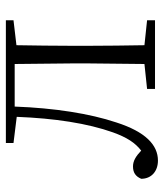

<svg xmlns="http://www.w3.org/2000/svg" viewBox="28 -576 558 654"><g transform="rotate(-90 307.0 -249.0)"><path d="M415 0H565V-27L480 -36C479 -91 478 -172 478 -226V-283C478 -336 479 -417 480 -472L565 -482V-508H147V-482L236 -471C231 -342 214 -230 183 -143C166 -96 148 -68 121 -47C102 -65 86 -75 67 -75C46 -75 33 -66 25 -47C25 -12 51 10 87 10C140 10 185 -32 217 -132C247 -222 266 -342 271 -478H416L418 -283V-226L416 -36L331 -27V0Z"/></g></svg>

Font: Noto Serif TC ExtraLight
Style: Regular
Weight: 200
Designer: Ryoko NISHIZUKA 西塚涼子 (kana & ideographs); Frank Grießhammer (Latin, Greek & Cyrillic); Wenlong ZHANG 张文龙 (bopomofo); San
Foundry: Adobe
Version: Version 2.001;hotconv 1.1.0;makeotfexe 2.6.0